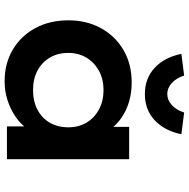

<svg xmlns="http://www.w3.org/2000/svg" viewBox="-13 -794 817 831"><g transform="rotate(90 395.5 -378.5)"><path d="M332 10Q254 10 194.5 -25.5Q135 -61 101.5 -123Q68 -185 68 -266Q68 -346 102.5 -408Q137 -470 197.5 -505Q258 -540 337 -540Q383 -540 422 -528Q461 -516 490 -495.5Q519 -475 537.5 -450.5Q556 -426 561 -399L529 -400V-529H669V0H527V-135L557 -132Q551 -106 532 -81Q513 -56 482.5 -35.5Q452 -15 413.5 -2.5Q375 10 332 10ZM370 -113Q418 -113 454.5 -132Q491 -151 511 -185.5Q531 -220 531 -266Q531 -310 511 -344Q491 -378 454.5 -398Q418 -418 370 -418Q322 -418 286 -398Q250 -378 229.5 -344Q209 -310 209 -266Q209 -220 229.5 -185.5Q250 -151 286 -132Q322 -113 370 -113ZM387 -597Q319 -597 273.5 -639.5Q228 -682 213 -755L307 -767Q318 -733 339.5 -713.5Q361 -694 387 -694Q413 -694 434.5 -713.5Q456 -733 467 -767L561 -755Q546 -682 500.5 -639.5Q455 -597 387 -597Z"/></g></svg>

Font: Lexend Exa SemiBold
Style: Regular
Weight: 600
Designer: Bonnie Shaver-Troup, Thomas Jockin
Foundry: Lexend
Version: Version 1.007